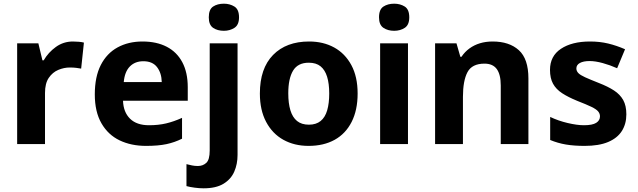

<svg xmlns="http://www.w3.org/2000/svg" viewBox="-20 -781 3458 1041"><path d="M375 -556Q390 -556 407.5 -554.5Q425 -553 435 -550L420 -409Q409 -411 394 -413Q379 -415 358 -415Q327 -415 296 -402Q265 -389 244.5 -359Q224 -329 224 -277V0H73V-546H188L210 -454H217Q242 -497 283 -526.5Q324 -556 375 -556Z M753 -556Q829 -556 884 -527.5Q939 -499 968.5 -443.5Q998 -388 998 -308V-235H647Q649 -173 685 -137.5Q721 -102 788 -102Q839 -102 881 -112Q923 -122 967 -142V-29Q927 -9 882.5 0.5Q838 10 772 10Q691 10 628.5 -20Q566 -50 530 -112.5Q494 -175 494 -269Q494 -365 526.5 -428.5Q559 -492 617.5 -524Q676 -556 753 -556ZM757 -449Q712 -449 684 -420.5Q656 -392 651 -336H857Q856 -385 831.5 -417Q807 -449 757 -449Z M1084 240Q1061 240 1035 236.5Q1009 233 991 228V109Q1007 113 1021.5 116Q1036 119 1053 119Q1080 119 1098.5 102Q1117 85 1117 35V-546H1268V59Q1268 109 1250 150Q1232 191 1191.5 215.5Q1151 240 1084 240ZM1112 -687Q1112 -730 1135.5 -745.5Q1159 -761 1194 -761Q1226 -761 1251 -745.5Q1276 -730 1276 -687Q1276 -646 1251 -630Q1226 -614 1194 -614Q1159 -614 1135.5 -630Q1112 -646 1112 -687Z M1919 -274Q1919 -184 1886.5 -120Q1854 -56 1794.5 -23Q1735 10 1653 10Q1576 10 1516.5 -23Q1457 -56 1423 -120Q1389 -184 1389 -274Q1389 -410 1460.5 -483Q1532 -556 1656 -556Q1733 -556 1792 -523.5Q1851 -491 1885 -428Q1919 -365 1919 -274ZM1543 -275Q1543 -221 1554.5 -183Q1566 -145 1590.5 -125Q1615 -105 1655 -105Q1694 -105 1718.5 -125Q1743 -145 1754 -183Q1765 -221 1765 -274Q1765 -328 1753.5 -365Q1742 -402 1718 -421.5Q1694 -441 1654 -441Q1595 -441 1569 -398Q1543 -355 1543 -275Z M2192 -546V0H2041V-546ZM2117 -761Q2150 -761 2174.5 -745.5Q2199 -730 2199 -687Q2199 -646 2174.5 -630Q2150 -614 2117 -614Q2083 -614 2059 -630Q2035 -646 2035 -687Q2035 -730 2059 -745.5Q2083 -761 2117 -761Z M2651 -556Q2741 -556 2793 -509Q2845 -462 2845 -356V0H2695V-318Q2695 -377 2673.5 -406.5Q2652 -436 2607 -436Q2539 -436 2514.5 -389.5Q2490 -343 2490 -256V0H2339V-546H2455L2476 -473H2482Q2500 -500 2525.5 -518.5Q2551 -537 2582.5 -546.5Q2614 -556 2651 -556Z M3376 -161Q3376 -109 3351.5 -70.5Q3327 -32 3277 -11Q3227 10 3150 10Q3092 10 3048 2.5Q3004 -5 2963 -22V-147Q3007 -126 3058 -114Q3109 -102 3146 -102Q3192 -102 3212.5 -115Q3233 -128 3233 -150Q3233 -165 3223 -177Q3213 -189 3186 -202Q3159 -215 3110 -234Q3061 -254 3028 -275.5Q2995 -297 2978.5 -327Q2962 -357 2962 -402Q2962 -477 3021.5 -516.5Q3081 -556 3179 -556Q3232 -556 3277.5 -545Q3323 -534 3369 -514L3326 -411Q3288 -428 3248 -439Q3208 -450 3177 -450Q3143 -450 3124 -439.5Q3105 -429 3105 -410Q3105 -396 3115.5 -385Q3126 -374 3152.5 -362Q3179 -350 3227 -331Q3276 -312 3309 -290.5Q3342 -269 3359 -238.5Q3376 -208 3376 -161Z"/></svg>

Font: Noto Sans Cherokee
Style: Regular
Weight: 400
Designer: Monotype Design Team
Foundry: Monotype Imaging Inc.
Version: Version 2.001